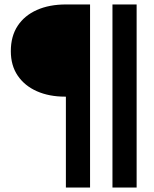

<svg xmlns="http://www.w3.org/2000/svg" viewBox="-20 -725 690 862"><path d="M275.8 117V-291.1H271.8Q200.5 -291.1 145.6 -315.4Q90.6 -339.7 59.6 -385.3Q28.6 -430.8 28.6 -495.4Q28.6 -562.2 59.2 -608.8Q89.9 -655.4 145.6 -680.2Q201.2 -705 276.2 -705H384.3V117ZM484.9 -705H593.4V117H484.9Z"/></svg>

Font: TikTok Sans Light
Style: Regular
Weight: 300
Version: Version 4.000